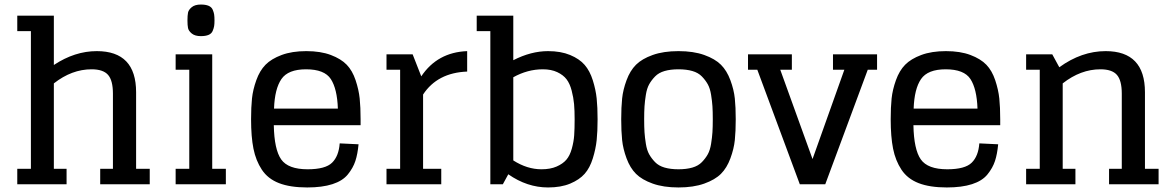

<svg xmlns="http://www.w3.org/2000/svg" viewBox="-20 -811 5171 845"><path d="M56 -674H116V-68H56V0H273V-68H217V-444Q296 -506 383 -506Q434 -506 455.5 -481.5Q477 -457 477 -399V-68H421V0H639V-68H579V-405Q579 -586 406 -586Q309 -586 217 -525V-742H56Z M753 -504H813V-68H753V0H974V-68H914V-572H753ZM864 -652Q885 -652 898 -657.5Q911 -663 916 -675Q921 -687 922.5 -696.5Q924 -706 924 -721Q924 -737 922.5 -747Q921 -757 916 -768.5Q911 -780 898 -785.5Q885 -791 864 -791Q838 -791 824 -779.5Q810 -768 807.5 -755.5Q805 -743 805 -721Q805 -700 807.5 -687.5Q810 -675 824 -663.5Q838 -652 864 -652Z M1332 14Q1398 14 1443 -0.5Q1488 -15 1511 -43.5Q1534 -72 1544 -102.5Q1554 -133 1558 -176L1475 -180Q1471 -124 1441.5 -95Q1412 -66 1334 -66Q1248 -66 1217.5 -109.5Q1187 -153 1185 -260H1567V-286Q1567 -339 1563 -377.5Q1559 -416 1545 -458Q1531 -500 1506 -526Q1481 -552 1436 -569Q1391 -586 1328 -586Q1265 -586 1219.5 -569Q1174 -552 1148.5 -526Q1123 -500 1108 -458Q1093 -416 1089 -377.5Q1085 -339 1085 -286Q1085 -209 1095.5 -156.5Q1106 -104 1132.5 -64Q1159 -24 1208 -5Q1257 14 1332 14ZM1327 -506Q1408 -506 1436 -463Q1464 -420 1467 -333H1186Q1189 -420 1218.5 -463Q1248 -506 1327 -506Z M1796 -572H1741H1681V-504H1741V-68H1681V0H1922V-68H1842V-395Q1905 -491 2036 -496V-586Q1905 -581 1834 -475Z M2078 -674H2138V0H2193L2217 -44Q2300 14 2392 14Q2449 14 2489.5 -3Q2530 -20 2553 -46Q2576 -72 2589 -114Q2602 -156 2606 -194.5Q2610 -233 2610 -286Q2610 -339 2606 -377.5Q2602 -416 2589 -457.5Q2576 -499 2553 -525.5Q2530 -552 2489 -569Q2448 -586 2392 -586Q2317 -586 2239 -546V-742H2138H2078ZM2369 -506Q2406 -506 2432.5 -493.5Q2459 -481 2473.5 -462Q2488 -443 2496 -412Q2504 -381 2506.5 -353Q2509 -325 2509 -286Q2509 -244 2507 -215.5Q2505 -187 2496.5 -156.5Q2488 -126 2472.5 -108Q2457 -90 2429.5 -78Q2402 -66 2363 -66Q2300 -66 2239 -105V-471Q2302 -506 2369 -506Z M2966 -66Q2931 -66 2905 -73.5Q2879 -81 2863 -97.5Q2847 -114 2837 -132Q2827 -150 2822.5 -178Q2818 -206 2816.5 -229Q2815 -252 2815 -286Q2815 -320 2816.5 -343Q2818 -366 2822.5 -394Q2827 -422 2837 -440Q2847 -458 2863 -474.5Q2879 -491 2905 -498.5Q2931 -506 2966 -506Q3001 -506 3027 -498.5Q3053 -491 3069 -474.5Q3085 -458 3095 -440Q3105 -422 3109.5 -394Q3114 -366 3115.5 -343Q3117 -320 3117 -286Q3117 -252 3115.5 -229Q3114 -206 3109.5 -178Q3105 -150 3095 -132Q3085 -114 3069 -97.5Q3053 -81 3027 -73.5Q3001 -66 2966 -66ZM2966 14Q3032 14 3079.5 -3Q3127 -20 3153 -46Q3179 -72 3194.5 -114Q3210 -156 3214 -194.5Q3218 -233 3218 -286Q3218 -339 3214 -377.5Q3210 -416 3194.5 -458Q3179 -500 3153 -526Q3127 -552 3079.5 -569Q3032 -586 2966 -586Q2900 -586 2852.5 -569Q2805 -552 2779 -526Q2753 -500 2737.5 -458Q2722 -416 2718 -377.5Q2714 -339 2714 -286Q2714 -233 2718 -194.5Q2722 -156 2737.5 -114Q2753 -72 2779 -46Q2805 -20 2852.5 -3Q2900 14 2966 14Z M3465 -572H3272V-504H3313L3500 0H3612L3799 -504H3840V-572H3646V-504H3696L3556 -111L3414 -504H3465Z M4147 14Q4213 14 4258 -0.5Q4303 -15 4326 -43.5Q4349 -72 4359 -102.5Q4369 -133 4373 -176L4290 -180Q4286 -124 4256.5 -95Q4227 -66 4149 -66Q4063 -66 4032.5 -109.5Q4002 -153 4000 -260H4382V-286Q4382 -339 4378 -377.5Q4374 -416 4360 -458Q4346 -500 4321 -526Q4296 -552 4251 -569Q4206 -586 4143 -586Q4080 -586 4034.5 -569Q3989 -552 3963.5 -526Q3938 -500 3923 -458Q3908 -416 3904 -377.5Q3900 -339 3900 -286Q3900 -209 3910.5 -156.5Q3921 -104 3947.5 -64Q3974 -24 4023 -5Q4072 14 4147 14ZM4142 -506Q4223 -506 4251 -463Q4279 -420 4282 -333H4001Q4004 -420 4033.5 -463Q4063 -506 4142 -506Z M4496 -504H4556V-68H4496V0H4713V-68H4657V-444Q4736 -506 4823 -506Q4874 -506 4895.5 -481.5Q4917 -457 4917 -399V-68H4861V0H5079V-68H5019V-405Q5019 -586 4846 -586Q4740 -586 4642 -515L4611 -572H4496Z"/></svg>

Font: Glegoo
Style: Bold
Weight: 700
Version: Version 2.0.1; ttfautohint (v0.9) -r 48 -G 60